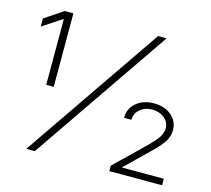

<svg xmlns="http://www.w3.org/2000/svg" viewBox="-104 -852 1074 976"><g transform="rotate(15 433.0 -364.0)"><path d="M112.8 0 611.8 -727.5H656.7L157.7 0ZM126.5 -340.8V-685.1H122.6L22.9 -619.6V-662.1L120.6 -727.5H166V-340.8ZM549.8 0V-28.8L694.3 -168.5Q736.8 -210 753.7 -234.1Q770.5 -258.3 770.5 -284.2Q770.5 -316.4 745.1 -337.4Q719.7 -358.4 681.2 -358.9Q641.6 -358.4 616.2 -336.4Q590.8 -314.5 590.8 -281.2H552.2Q551.8 -329.6 588.4 -360.8Q625 -392.1 681.6 -391.6Q737.3 -392.1 772.9 -361.3Q808.6 -330.6 808.6 -284.7Q808.6 -262.2 799.8 -241.7Q791 -221.2 770.5 -197Q750 -172.9 714.8 -139.6L607.4 -35.6V-34.2H827.6V0Z"/></g></svg>

Font: Inter Tight ExtraLight
Style: Regular
Weight: 250
Designer: Rasmus Andersson
Foundry: rsms
Version: Version 3.004